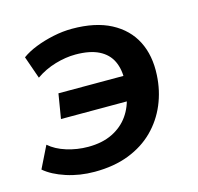

<svg xmlns="http://www.w3.org/2000/svg" viewBox="-82 -590 705 685"><g transform="rotate(-15 270.5 -247.0)"><path d="M187 10Q132 10 83 -6Q34 -22 5 -47L45 -128Q70 -106 108.5 -94Q147 -82 188 -82Q240 -82 277.5 -100.5Q315 -119 337.5 -151Q360 -183 367 -224L375 -203H119L134 -294H385L374 -276Q376 -318 361.5 -348.5Q347 -379 314 -395.5Q281 -412 228 -412Q192 -412 153 -400.5Q114 -389 81 -366L52 -449Q74 -465 104.5 -477Q135 -489 170.5 -496.5Q206 -504 240 -504Q326 -504 383 -474Q440 -444 467 -391Q494 -338 490 -266Q487 -209 466 -159Q445 -109 407 -71Q369 -33 314 -11.5Q259 10 187 10Z"/></g></svg>

Font: Nunito Sans 10pt
Style: Bold Italic
Weight: 700
Italic angle: -9°
Designer: Vernon Adams
Foundry: Vernon Adams
Version: Version 3.101;gftools[0.9.27]